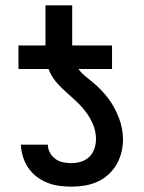

<svg xmlns="http://www.w3.org/2000/svg" viewBox="-20 -690 540 718"><path d="M49 -432V-520H150V-670H250V-520H399V-432ZM248 8Q225 8 202 5Q179 2 157.5 -6.5Q136 -15 117.5 -29Q99 -43 86 -62Q73 -81 66 -103.5Q59 -126 58 -149H159Q159 -133 167 -118.5Q175 -104 188 -95Q201 -86 216.5 -83Q232 -80 248 -80Q266 -80 283.5 -85.5Q301 -91 314 -103.5Q327 -116 333 -134Q339 -152 339 -170Q339 -196 329.5 -220.5Q320 -245 305 -266Q290 -287 271.5 -305Q253 -323 233.5 -340Q214 -357 196 -376.5Q178 -396 167 -419Q156 -442 153 -468Q150 -494 150 -520H250Q250 -499 253.5 -478.5Q257 -458 268 -440Q279 -422 295 -408.5Q311 -395 327 -382Q343 -369 357.5 -354Q372 -339 384.5 -322.5Q397 -306 407 -287.5Q417 -269 424.5 -249.5Q432 -230 436 -209.5Q440 -189 440 -169Q440 -144 434 -120Q428 -96 415.5 -74.5Q403 -53 384.5 -36.5Q366 -20 343.5 -10Q321 0 296.5 4Q272 8 248 8Z"/></svg>

Font: Zed Sans Semibold
Style: Regular
Weight: 600
Designer: Belleve Invis
Foundry: Belleve Invis
Version: Version 1.0.0; ttfautohint (v1.8.4)